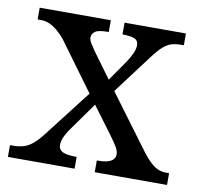

<svg xmlns="http://www.w3.org/2000/svg" viewBox="-65 -605 709 675"><g transform="rotate(10 289.0 -268.0)"><path d="M5 0V-42H14Q38 -42 55 -47.5Q72 -53 88 -67Q104 -81 123 -106L249 -269L123 -441Q109 -458 94.5 -470Q80 -482 66 -488Q52 -494 37 -494H24V-536H278V-494H275Q241 -494 229.5 -485.5Q218 -477 218 -465Q218 -455 224 -445Q230 -435 241 -419L307 -329L359 -404Q370 -421 377 -436.5Q384 -452 384 -465Q384 -483 368.5 -488.5Q353 -494 330 -494H327V-536H546V-494H537Q518 -494 502.5 -489.5Q487 -485 471.5 -471Q456 -457 436 -430L333 -293L480 -95Q495 -76 508.5 -64Q522 -52 535 -47Q548 -42 560 -42H573V0H315V-42H320Q350 -42 365 -50.5Q380 -59 380 -75Q380 -86 372.5 -99.5Q365 -113 342 -144L275 -234L205 -136Q196 -124 187 -106.5Q178 -89 178 -73Q178 -57 192.5 -49.5Q207 -42 240 -42H243V0Z"/></g></svg>

Font: Noto Serif Lao
Style: Regular
Weight: 400
Designer: Monotype Design Team
Foundry: Monotype Imaging Inc.
Version: Version 2.003